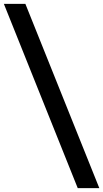

<svg xmlns="http://www.w3.org/2000/svg" viewBox="-38 -760 532 990"><path d="M362.8 210 -18.1 -740.2H92.8L474.1 210Z"/></svg>

Font: HK Grotesk Legacy
Style: Bold
Weight: 700
Designer: Alfredo Marco Pradil
Foundry: Hanken Design Co.
Version: Version 2.022;PS 002.022;hotconv 1.0.88;makeotf.lib2.5.64775